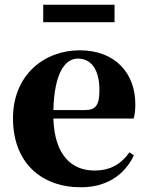

<svg xmlns="http://www.w3.org/2000/svg" viewBox="-20 -776 626 813"><path d="M163 -682H465V-756H163ZM323 17C427 17 505 -31 547 -118L528 -131C495 -84 451 -54 380 -54C283 -54 211 -119 206 -274H546C551 -293 553 -310 553 -335C553 -462 472 -563 317 -563C170 -563 35 -461 35 -275C35 -88 154 17 323 17ZM206 -310C210 -466 255 -528 310 -528C364 -528 401 -484 401 -395C401 -333 387 -310 341 -310Z"/></svg>

Font: Source Han Serif KR Heavy
Style: Regular
Weight: 900
Designer: Ryoko NISHIZUKA 西塚涼子 (kana & ideographs); Frank Grießhammer (Latin, Greek & Cyrillic); Wenlong ZHANG 张文龙 (bopomofo); San
Foundry: Adobe
Version: Version 2.001;hotconv 1.1.0;makeotfexe 2.6.0